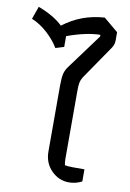

<svg xmlns="http://www.w3.org/2000/svg" viewBox="-102 -814 592 876"><g transform="rotate(10 194.0 -375.5)"><path d="M164 -114V-420Q164 -455 168.5 -474Q173 -493 187 -511L305 -671V-679Q240 -678 152 -646V-596L113 -584Q93 -618 58.5 -649.5Q24 -681 -15 -697L6 -756Q80 -728 120 -689Q164 -722 210 -739Q256 -756 311 -760L378 -704V-665Q378 -653 373.5 -642.5Q369 -632 359 -619L259 -473Q251 -460 248.5 -447Q246 -434 246 -409V-95Q246 -77 249 -65Q264 -62 286 -62H340V-6Q312 9 280 9Q233 9 198.5 -26Q164 -61 164 -114Z"/></g></svg>

Font: Athiti Medium
Style: Regular
Weight: 500
Designer: CadsonDemak Team
Foundry: CadsonDemak
Version: Version 1.033